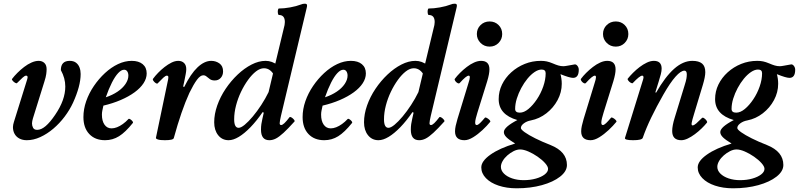

<svg xmlns="http://www.w3.org/2000/svg" viewBox="-20 -745 4319 1038"><path d="M125 13Q102 13 85 4Q68 -5 59 -21Q50 -37 50 -58Q50 -65 51.5 -71.5Q53 -78 55 -85L127 -316Q129 -322 129 -324.5Q129 -327 129 -329Q129 -332 127 -334Q125 -336 121 -336Q114 -336 103 -326Q92 -316 72 -296Q69 -293 61.5 -297.5Q54 -302 48.5 -308.5Q43 -315 45 -318Q57 -334 74 -351Q91 -368 110.5 -383Q130 -398 150.5 -407Q171 -416 189 -416Q208 -416 220 -404.5Q232 -393 232 -371Q232 -360 230 -344.5Q228 -329 220 -304L158 -105Q156 -98 154.5 -91Q153 -84 153 -78Q153 -65 159 -54Q165 -43 181 -43Q203 -43 227 -63.5Q251 -84 278 -124Q306 -165 319.5 -203Q333 -241 333 -277Q333 -300 327 -322Q321 -344 309 -366Q309 -416 357 -416Q378 -416 391 -406Q404 -396 410 -380Q416 -364 416 -345Q416 -312 405.5 -273Q395 -234 375 -190Q357 -151 329.5 -114.5Q302 -78 268.5 -49.5Q235 -21 198 -4Q161 13 125 13Z M548 13Q494 13 462.5 -20.5Q431 -54 431 -112Q431 -155 446 -198Q461 -241 487.5 -280Q514 -319 547.5 -350Q581 -381 618 -398.5Q655 -416 692 -416Q730 -416 751.5 -398Q773 -380 773 -348Q773 -321 756 -295Q739 -269 707.5 -246Q676 -223 633 -204.5Q590 -186 539 -174Q535 -156 533 -146Q531 -136 531 -125Q531 -91 545 -71Q559 -51 583 -51Q597 -51 612.5 -57Q628 -63 644 -74.5Q660 -86 674 -101Q677 -105 684 -100.5Q691 -96 696 -90Q701 -84 698 -80Q658 -30 623.5 -8.5Q589 13 548 13ZM552 -219Q588 -231 615.5 -249.5Q643 -268 658.5 -291Q674 -314 674 -336Q674 -350 668 -359Q662 -368 651 -368Q636 -368 619 -350Q602 -332 585 -298.5Q568 -265 552 -219Z M871 13Q845 13 833.5 9Q822 5 823 0L889 -316Q890 -322 890 -324.5Q890 -327 890 -329Q890 -332 888 -334Q886 -336 882 -336Q875 -336 863.5 -325.5Q852 -315 832 -294Q829 -291 821.5 -296Q814 -301 809 -308.5Q804 -316 808 -320Q819 -335 835 -351.5Q851 -368 869.5 -382.5Q888 -397 907 -406.5Q926 -416 944 -416Q963 -416 975 -404.5Q987 -393 987 -371Q987 -360 984 -344.5Q981 -329 976 -304L970 -277L976 -275Q1011 -346 1048 -381Q1085 -416 1122 -416Q1147 -416 1166.5 -402Q1186 -388 1186 -359Q1186 -338 1173.5 -324Q1161 -310 1141 -310Q1125 -310 1115 -317Q1105 -324 1097 -331Q1089 -338 1079 -338Q1063 -338 1045 -314Q1027 -290 1004 -243Q982 -195 961 -134Q940 -73 920 0Q919 7 906.5 10Q894 13 871 13Z M1216 13Q1181 13 1159.5 -14Q1138 -41 1138 -84Q1138 -128 1154.5 -175Q1171 -222 1200 -265Q1229 -308 1265 -342Q1301 -376 1340 -396Q1379 -416 1416 -416Q1451 -416 1482 -392L1463 -379L1513 -587Q1517 -601 1518.5 -610Q1520 -619 1520 -626Q1520 -645 1512 -654.5Q1504 -664 1488 -664Q1484 -664 1482.5 -673Q1481 -682 1482.5 -690.5Q1484 -699 1488 -699Q1515 -699 1548.5 -705Q1582 -711 1608 -721Q1617 -725 1628 -725Q1640 -725 1640 -716Q1640 -712 1639.5 -709Q1639 -706 1638 -702L1499 -119Q1496 -106 1494 -95Q1492 -84 1492 -79Q1492 -69 1500 -69Q1507 -69 1518 -79.5Q1529 -90 1545 -111Q1548 -115 1556 -110Q1564 -105 1569.5 -98Q1575 -91 1572 -88Q1537 -49 1513 -27Q1489 -5 1471.5 4Q1454 13 1436 13Q1391 13 1391 -44Q1391 -60 1393 -74Q1395 -88 1398.5 -102.5Q1402 -117 1406 -136L1400 -139Q1367 -91 1334 -57Q1301 -23 1271 -5Q1241 13 1216 13ZM1270 -54Q1283 -54 1303 -70.5Q1323 -87 1346.5 -115Q1370 -143 1392.5 -177.5Q1415 -212 1432 -247L1461 -369L1465 -332Q1444 -376 1407 -376Q1386 -376 1364 -359Q1342 -342 1321 -313Q1300 -284 1283 -248.5Q1266 -213 1256 -174.5Q1246 -136 1246 -100Q1246 -54 1270 -54Z M1733 13Q1679 13 1647.5 -20.5Q1616 -54 1616 -112Q1616 -155 1631 -198Q1646 -241 1672.5 -280Q1699 -319 1732.5 -350Q1766 -381 1803 -398.5Q1840 -416 1877 -416Q1915 -416 1936.5 -398Q1958 -380 1958 -348Q1958 -321 1941 -295Q1924 -269 1892.5 -246Q1861 -223 1818 -204.5Q1775 -186 1724 -174Q1720 -156 1718 -146Q1716 -136 1716 -125Q1716 -91 1730 -71Q1744 -51 1768 -51Q1782 -51 1797.5 -57Q1813 -63 1829 -74.5Q1845 -86 1859 -101Q1862 -105 1869 -100.5Q1876 -96 1881 -90Q1886 -84 1883 -80Q1843 -30 1808.5 -8.5Q1774 13 1733 13ZM1737 -219Q1773 -231 1800.5 -249.5Q1828 -268 1843.5 -291Q1859 -314 1859 -336Q1859 -350 1853 -359Q1847 -368 1836 -368Q1821 -368 1804 -350Q1787 -332 1770 -298.5Q1753 -265 1737 -219Z M2026 13Q1991 13 1969.5 -14Q1948 -41 1948 -84Q1948 -128 1964.5 -175Q1981 -222 2010 -265Q2039 -308 2075 -342Q2111 -376 2150 -396Q2189 -416 2226 -416Q2261 -416 2292 -392L2273 -379L2323 -587Q2327 -601 2328.5 -610Q2330 -619 2330 -626Q2330 -645 2322 -654.5Q2314 -664 2298 -664Q2294 -664 2292.5 -673Q2291 -682 2292.5 -690.5Q2294 -699 2298 -699Q2325 -699 2358.5 -705Q2392 -711 2418 -721Q2427 -725 2438 -725Q2450 -725 2450 -716Q2450 -712 2449.5 -709Q2449 -706 2448 -702L2309 -119Q2306 -106 2304 -95Q2302 -84 2302 -79Q2302 -69 2310 -69Q2317 -69 2328 -79.5Q2339 -90 2355 -111Q2358 -115 2366 -110Q2374 -105 2379.5 -98Q2385 -91 2382 -88Q2347 -49 2323 -27Q2299 -5 2281.5 4Q2264 13 2246 13Q2201 13 2201 -44Q2201 -60 2203 -74Q2205 -88 2208.5 -102.5Q2212 -117 2216 -136L2210 -139Q2177 -91 2144 -57Q2111 -23 2081 -5Q2051 13 2026 13ZM2080 -54Q2093 -54 2113 -70.5Q2133 -87 2156.5 -115Q2180 -143 2202.5 -177.5Q2225 -212 2242 -247L2271 -369L2275 -332Q2254 -376 2217 -376Q2196 -376 2174 -359Q2152 -342 2131 -313Q2110 -284 2093 -248.5Q2076 -213 2066 -174.5Q2056 -136 2056 -100Q2056 -54 2080 -54Z M2491 13Q2440 13 2440 -35Q2440 -48 2443.5 -64.5Q2447 -81 2453 -101L2512 -294Q2520 -318 2520 -327Q2520 -336 2514 -336Q2507 -336 2495 -326Q2483 -316 2465 -296Q2461 -292 2453.5 -296Q2446 -300 2441 -307.5Q2436 -315 2439 -319Q2450 -334 2467 -351Q2484 -368 2503.5 -383Q2523 -398 2543 -407Q2563 -416 2581 -416Q2626 -416 2626 -370Q2626 -358 2623 -342Q2620 -326 2614 -306L2561 -136Q2550 -101 2549 -85Q2548 -69 2557 -69Q2564 -69 2574.5 -79Q2585 -89 2601 -108Q2604 -112 2612 -107.5Q2620 -103 2626.5 -96.5Q2633 -90 2630 -86Q2613 -65 2588.5 -42Q2564 -19 2538 -3Q2512 13 2491 13ZM2627 -493Q2598 -493 2578 -513Q2558 -533 2558 -561Q2558 -590 2578 -609.5Q2598 -629 2627 -629Q2656 -629 2675.5 -609.5Q2695 -590 2695 -561Q2695 -533 2675.5 -513Q2656 -493 2627 -493Z M2773 273Q2719 273 2675.5 258.5Q2632 244 2607 218Q2582 192 2582 160Q2582 126 2631.5 91Q2681 56 2765 31Q2732 11 2718 -3Q2704 -17 2704 -31Q2704 -58 2777 -96Q2676 -125 2676 -209Q2676 -251 2694 -288Q2712 -325 2744 -354Q2776 -383 2817 -399.5Q2858 -416 2904 -416Q2921 -416 2935.5 -413Q2950 -410 2969 -402Q2985 -395 2998.5 -391Q3012 -387 3026 -387Q3033 -387 3049 -390Q3065 -393 3088 -397Q3096 -397 3102.5 -388Q3109 -379 3109 -368Q3109 -324 3078 -324Q3069 -324 3052 -329Q3035 -334 3010 -344Q3013 -334 3015 -320Q3017 -306 3017 -292Q3017 -246 2994.5 -204Q2972 -162 2934 -132.5Q2896 -103 2850 -94Q2828 -90 2812 -78Q2796 -66 2796 -53Q2796 -45 2817 -30Q2838 -15 2874 3Q2910 21 2956 39Q3001 57 3023 84Q3045 111 3045 147Q3045 181 3008 210Q2971 239 2909.5 256Q2848 273 2773 273ZM2811 229Q2847 229 2877 220.5Q2907 212 2925 198Q2943 184 2943 168Q2943 155 2927 137Q2911 119 2886.5 102Q2862 85 2836.5 74Q2811 63 2792 63Q2775 63 2757 72Q2739 81 2723 95Q2707 109 2697.5 125.5Q2688 142 2688 157Q2688 177 2704.5 193.5Q2721 210 2749 219.5Q2777 229 2811 229ZM2790 -136Q2813 -136 2837 -156Q2861 -176 2882.5 -208Q2904 -240 2917 -277.5Q2930 -315 2930 -349Q2930 -369 2908 -369Q2890 -369 2870 -355.5Q2850 -342 2831.5 -319.5Q2813 -297 2798 -269Q2783 -241 2774 -212Q2765 -183 2765 -156Q2765 -136 2790 -136Z M3173 13Q3122 13 3122 -35Q3122 -48 3125.5 -64.5Q3129 -81 3135 -101L3194 -294Q3202 -318 3202 -327Q3202 -336 3196 -336Q3189 -336 3177 -326Q3165 -316 3147 -296Q3143 -292 3135.5 -296Q3128 -300 3123 -307.5Q3118 -315 3121 -319Q3132 -334 3149 -351Q3166 -368 3185.5 -383Q3205 -398 3225 -407Q3245 -416 3263 -416Q3308 -416 3308 -370Q3308 -358 3305 -342Q3302 -326 3296 -306L3243 -136Q3232 -101 3231 -85Q3230 -69 3239 -69Q3246 -69 3256.5 -79Q3267 -89 3283 -108Q3286 -112 3294 -107.5Q3302 -103 3308.5 -96.5Q3315 -90 3312 -86Q3295 -65 3270.5 -42Q3246 -19 3220 -3Q3194 13 3173 13ZM3309 -493Q3280 -493 3260 -513Q3240 -533 3240 -561Q3240 -590 3260 -609.5Q3280 -629 3309 -629Q3338 -629 3357.5 -609.5Q3377 -590 3377 -561Q3377 -533 3357.5 -513Q3338 -493 3309 -493Z M3403 13Q3354 13 3359 0L3457 -316Q3460 -326 3458.5 -331Q3457 -336 3452 -336Q3445 -336 3432.5 -326Q3420 -316 3401 -296Q3398 -293 3390 -297.5Q3382 -302 3376.5 -309.5Q3371 -317 3374 -320Q3386 -335 3402.5 -351.5Q3419 -368 3438 -382.5Q3457 -397 3477 -406.5Q3497 -416 3515 -416Q3557 -416 3557 -374Q3557 -361 3552.5 -343.5Q3548 -326 3541 -304L3523 -246L3527 -244Q3576 -330 3624.5 -373Q3673 -416 3723 -416Q3758 -416 3775.5 -401.5Q3793 -387 3793 -355Q3793 -342 3789.5 -324.5Q3786 -307 3780 -287L3732 -128Q3722 -96 3719.5 -81.5Q3717 -67 3724 -67Q3732 -67 3744 -77.5Q3756 -88 3775 -107Q3779 -111 3786.5 -106Q3794 -101 3799.5 -93.5Q3805 -86 3802 -82Q3790 -67 3773 -50.5Q3756 -34 3736.5 -19.5Q3717 -5 3698 4Q3679 13 3663 13Q3614 13 3614 -37Q3614 -51 3617.5 -69.5Q3621 -88 3628 -110L3681 -283Q3689 -308 3691 -320.5Q3693 -333 3693 -343Q3693 -363 3680 -363Q3661 -363 3632 -330.5Q3603 -298 3566 -233Q3529 -168 3501 -110Q3473 -52 3455 0Q3451 13 3403 13Z M3943 273Q3889 273 3845.5 258.5Q3802 244 3777 218Q3752 192 3752 160Q3752 126 3801.5 91Q3851 56 3935 31Q3902 11 3888 -3Q3874 -17 3874 -31Q3874 -58 3947 -96Q3846 -125 3846 -209Q3846 -251 3864 -288Q3882 -325 3914 -354Q3946 -383 3987 -399.5Q4028 -416 4074 -416Q4091 -416 4105.5 -413Q4120 -410 4139 -402Q4155 -395 4168.5 -391Q4182 -387 4196 -387Q4203 -387 4219 -390Q4235 -393 4258 -397Q4266 -397 4272.5 -388Q4279 -379 4279 -368Q4279 -324 4248 -324Q4239 -324 4222 -329Q4205 -334 4180 -344Q4183 -334 4185 -320Q4187 -306 4187 -292Q4187 -246 4164.5 -204Q4142 -162 4104 -132.5Q4066 -103 4020 -94Q3998 -90 3982 -78Q3966 -66 3966 -53Q3966 -45 3987 -30Q4008 -15 4044 3Q4080 21 4126 39Q4171 57 4193 84Q4215 111 4215 147Q4215 181 4178 210Q4141 239 4079.5 256Q4018 273 3943 273ZM3981 229Q4017 229 4047 220.5Q4077 212 4095 198Q4113 184 4113 168Q4113 155 4097 137Q4081 119 4056.5 102Q4032 85 4006.5 74Q3981 63 3962 63Q3945 63 3927 72Q3909 81 3893 95Q3877 109 3867.5 125.5Q3858 142 3858 157Q3858 177 3874.5 193.5Q3891 210 3919 219.5Q3947 229 3981 229ZM3960 -136Q3983 -136 4007 -156Q4031 -176 4052.5 -208Q4074 -240 4087 -277.5Q4100 -315 4100 -349Q4100 -369 4078 -369Q4060 -369 4040 -355.5Q4020 -342 4001.5 -319.5Q3983 -297 3968 -269Q3953 -241 3944 -212Q3935 -183 3935 -156Q3935 -136 3960 -136Z"/></svg>

Font: Junicode VF
Style: Italic
Weight: 400
Italic angle: -11°
Designer: Peter S. Baker
Version: Version 2.209